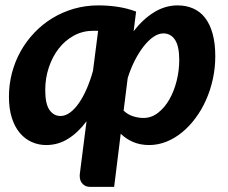

<svg xmlns="http://www.w3.org/2000/svg" viewBox="-20 -544 868 730"><path d="M488 -425Q523 -471 565.5 -497.2Q608 -523.5 655.5 -523.5Q687.5 -523.5 714 -512Q740.5 -500.5 759.2 -476.8Q778 -453 788.2 -416.5Q798.5 -380 798.5 -330Q798.5 -285.5 789.2 -243.2Q780 -201 763.2 -163.5Q746.5 -126 723.2 -94.8Q700 -63.5 672.2 -40.8Q644.5 -18 612.5 -5.2Q580.5 7.5 547 7.5Q513.5 7.5 486.5 -4Q459.5 -15.5 439 -35.5L414 166.5H324Q311 166.5 302.8 161.8Q294.5 157 289.8 149.8Q285 142.5 283.8 133.8Q282.5 125 283.5 117L309 -83Q277.5 -40.5 239.2 -16.5Q201 7.5 155.5 7.5Q127 7.5 101.2 -3.8Q75.5 -15 56 -37.8Q36.5 -60.5 25.2 -95.2Q14 -130 14 -176.5Q14 -223 25.5 -266.8Q37 -310.5 58.5 -349Q80 -387.5 110.8 -419.8Q141.5 -452 179.2 -475Q217 -498 261.2 -510.8Q305.5 -523.5 354.5 -523.5Q390.5 -523.5 426.5 -518.2Q462.5 -513 497.5 -500ZM601 -417Q582.5 -417 563.2 -403.8Q544 -390.5 526 -367.5Q508 -344.5 492.2 -313.5Q476.5 -282.5 465.5 -247L450 -123.5Q466 -108 486.2 -101.8Q506.5 -95.5 525.5 -95.5Q555.5 -95.5 580.5 -114.8Q605.5 -134 623.5 -165.2Q641.5 -196.5 651.5 -236Q661.5 -275.5 661.5 -316Q661.5 -368 645.5 -392.5Q629.5 -417 601 -417ZM210 -103Q228.5 -103 246.5 -116.2Q264.5 -129.5 280.5 -152.8Q296.5 -176 310 -207.2Q323.5 -238.5 333.5 -274.5L353 -426.5Q348 -427 343.5 -427Q339 -427 335 -427Q295 -427 261.5 -409Q228 -391 203.8 -360Q179.5 -329 165.8 -288Q152 -247 152 -201.5Q152 -149.5 168 -126.2Q184 -103 210 -103Z"/></svg>

Font: Lato Heavy
Style: Italic
Weight: 800
Italic angle: -7°
Designer: Lukasz Dziedzic
Foundry: tyPoland Lukasz Dziedzic
Version: Version 2.007; 2014-02-27